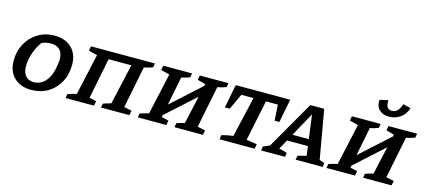

<svg xmlns="http://www.w3.org/2000/svg" viewBox="-59 -1277 3997 1801"><g transform="rotate(15 1940.0 -377.0)"><path d="M275 10Q171 10 109 -50Q47 -110 47 -213Q47 -306 88 -380Q129 -454 199.5 -496.5Q270 -539 359 -539Q463 -539 525 -480Q587 -421 587 -318Q587 -222 547 -148Q507 -74 436.5 -32Q366 10 275 10ZM280 -66Q329 -66 369 -96.5Q409 -127 432 -183Q440 -203 447 -232Q454 -261 458 -289.5Q462 -318 462 -336Q462 -395 431.5 -427Q401 -459 344 -459Q302 -459 256 -440Q217 -387 194.5 -321Q172 -255 172 -192Q172 -133 200.5 -99.5Q229 -66 280 -66Z M904 -456 825 -61 893 -45 884 0H608L615 -40Q637 -47 656.5 -53Q676 -59 700 -63L789 -465L705 -486L713 -530H1334L1327 -490Q1301 -482 1282 -476.5Q1263 -471 1243 -467L1162 -61L1237 -45L1228 0H952L960 -40Q978 -46 995.5 -51.5Q1013 -57 1036 -63L1125 -456Z M1310 0 1317 -40Q1341 -48 1358 -52.5Q1375 -57 1402 -63L1491 -465L1407 -486L1415 -530H1695L1687 -490Q1670 -484 1650.5 -477.5Q1631 -471 1606 -467L1551 -189L1836 -447L1840 -465L1762 -486L1770 -530H2048L2041 -490Q2023 -484 2002.5 -477.5Q1982 -471 1957 -467L1875 -61L1951 -45L1942 0H1666L1673 -41Q1692 -47 1711.5 -53Q1731 -59 1750 -63L1811 -335L1530 -81L1526 -61L1595 -45L1587 0Z M2648 -530 2603 -302H2557L2548 -456H2432L2350 -61L2453 -45L2444 0H2104L2109 -41Q2138 -50 2164.5 -55Q2191 -60 2221 -64L2311 -456H2193L2122 -302H2074L2119 -530Z M3061 -56Q3088 -48 3110 -39L3105 0H2842L2850 -40L2933 -62L2921 -153H2718L2667 -61Q2687 -56 2704.5 -52Q2722 -48 2745 -39L2740 0H2507L2514 -40L2576 -66L2843 -530H2978ZM2753 -218H2912L2881 -450Z M3142 0 3149 -40Q3173 -48 3190 -52.5Q3207 -57 3234 -63L3323 -465L3239 -486L3247 -530H3527L3519 -490Q3502 -484 3482.5 -477.5Q3463 -471 3438 -467L3383 -189L3668 -447L3672 -465L3594 -486L3602 -530H3880L3873 -490Q3855 -484 3834.5 -477.5Q3814 -471 3789 -467L3707 -61L3783 -45L3774 0H3498L3505 -41Q3524 -47 3543.5 -53Q3563 -59 3582 -63L3643 -335L3362 -81L3358 -61L3427 -45L3419 0ZM3583 -616Q3521 -616 3486.5 -651Q3452 -686 3457 -746L3539 -764Q3536 -717 3550 -696.5Q3564 -676 3594 -676Q3625 -676 3646.5 -696.5Q3668 -717 3684 -764L3758 -746Q3742 -688 3694 -652Q3646 -616 3583 -616Z"/></g></svg>

Font: Piazzolla SC SemiBold
Style: Italic
Weight: 600
Italic angle: -11.3°
Designer: Juan Pablo del Peral
Foundry: Huerta Tipografica
Version: Version 1.330